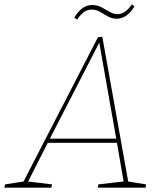

<svg xmlns="http://www.w3.org/2000/svg" viewBox="-55 -862 737 882"><path d="M535 -22 528 -29 616 -15 614 0H394L397 -15L519 -29L514 -22L481 -213L488 -206H158L168 -213L71 -22L67 -29L184 -15L181 0H-35L-32 -15L59 -29L50 -22L395 -691L415 -693ZM171 -219 167 -225H485L480 -219L400 -672H404ZM299 -772 286 -781Q306 -813 326 -826Q346 -839 368 -839Q392 -839 411.5 -828.5Q431 -818 449 -807.5Q467 -797 486 -797Q520 -797 551 -842L563 -833Q543 -801 522.5 -788.5Q502 -776 482 -776Q459 -776 440.5 -786.5Q422 -797 404.5 -807.5Q387 -818 365 -818Q348 -818 332.5 -808Q317 -798 299 -772Z"/></svg>

Font: Bitter Thin Thin
Style: Italic
Weight: 250
Italic angle: -9°
Version: Version 2.002